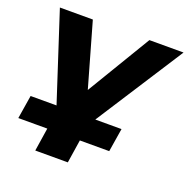

<svg xmlns="http://www.w3.org/2000/svg" viewBox="-122 -613 894 909"><g transform="rotate(20 325.5 -158.0)"><path d="M150 180 168 63H22L41 -55H193L182 -23L28 -496H194L294 -145H268L479 -496H651L347 -24L346 -55H499L480 63H332L314 180Z"/></g></svg>

Font: Nunito Sans 10pt SemiExpanded ExtraBold
Style: Italic
Weight: 800
Width: 6
Italic angle: -9°
Designer: Vernon Adams
Foundry: Vernon Adams
Version: Version 3.101;gftools[0.9.27]